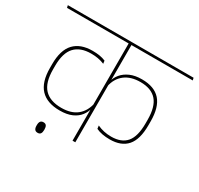

<svg xmlns="http://www.w3.org/2000/svg" viewBox="-161 -806 1083 1044"><g transform="rotate(30 380.5 -284.0)"><path d="M-12.5 -610.5H777L773.5 -625.5H-16ZM70.5 -281.5Q70.5 -193 111 -150Q151.5 -107 231.5 -107Q276.5 -107 307 -120.5Q337.5 -134 354.8 -156.8Q372 -179.5 377.5 -206H379L377 -237Q366 -183 329.8 -153.5Q293.5 -124 232 -124Q160.5 -124 124.8 -162Q89 -200 89 -282.5V-304.5Q89 -386 124 -423.5Q159 -461 226 -461Q249.5 -461 269.2 -457.5Q289 -454 310 -445.5L307.5 -464Q290 -471.5 269.8 -474.8Q249.5 -478 225.5 -478Q150 -478 110.2 -435.8Q70.5 -393.5 70.5 -306ZM690 -304Q690 -392 651.8 -435Q613.5 -478 535.5 -478Q492.5 -478 462 -464.5Q431.5 -451 413 -428.8Q394.5 -406.5 389 -380.5H388L390.5 -351.5Q401.5 -404 438.8 -432.5Q476 -461 536 -461Q604 -461 637.8 -422.8Q671.5 -384.5 671.5 -302.5V-280.5Q671.5 -197.5 640 -160.8Q608.5 -124 545 -124Q520.5 -124 498.8 -128.8Q477 -133.5 457 -143L459.5 -123.5Q477 -115 499 -111Q521 -107 545.5 -107Q617.5 -107 653.8 -148.5Q690 -190 690 -279ZM392 -615H374.5V0H392ZM188.5 58Q201 58 206.5 50Q212 42 212 27.5Q212 27 212 25.5Q212 24 212 23Q212 8 206.5 0Q201 -8 188.5 -8Q175.5 -8 169.8 0Q164 8 164 23Q164 24 164 25.5Q164 27 164 27.5Q164 42 169.8 50Q175.5 58 188.5 58Z"/></g></svg>

Font: Anek Devanagari Thin
Style: Regular
Weight: 250
Designer: Kailash Malviya (Devanagari) & Yesha Goshar (Latin)
Foundry: Ek Type
Version: Version 1.003